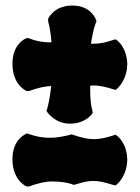

<svg xmlns="http://www.w3.org/2000/svg" viewBox="-20 -560 505 694"><path d="M440 -330C438 -389 404 -414 402 -415L397 -418L391 -416C363 -407 342 -402 320 -402H309C313 -431 319 -459 327 -479L329 -483L327 -488C327 -489 310 -540 242 -540C175 -540 155 -494 154 -492V-483C160 -462 164 -435 166 -407H160C136 -407 111 -411 83 -422L78 -423L74 -421C72 -421 25 -401 25 -330C25 -253 74 -232 76 -231H85C116 -242 140 -248 165 -249C162 -219 157 -189 150 -165L148 -159L152 -153C153 -153 179 -113 233 -113C287 -113 311 -146 312 -147L315 -152L314 -159C308 -181 306 -207 306 -235V-250C310 -251 314 -251 319 -251C338 -251 358 -247 391 -237L398 -235L403 -239C404 -240 440 -270 440 -330ZM440 15C438 -44 404 -69 402 -70L397 -73L391 -71C363 -62 342 -57 320 -57C298 -57 275 -62 243 -73L239 -75L235 -73C207 -66 183 -62 159 -62C135 -62 111 -66 83 -76L78 -78L74 -76C72 -75 25 -56 25 15C25 92 74 113 76 114H85C118 102 143 96 169 96C189 96 222 98 246 108L252 107C281 98 299 94 318 94C338 94 358 99 391 109L398 110L403 106C404 105 440 75 440 15Z"/></svg>

Font: Hanalei Fill
Style: Regular
Weight: 400
Designer: Astigmatic (AOETI)
Foundry: Astigmatic (AOETI)
Version: Version 1.000